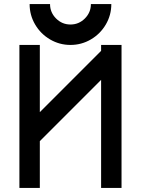

<svg xmlns="http://www.w3.org/2000/svg" viewBox="-20 -920 690 940"><path d="M175 0H75V-700H175V-371L475 -671V-700H575V0H475V-529L175 -229ZM325 -800Q366 -800 395.5 -829.5Q425 -859 425 -900H525Q525 -846 498 -800Q471 -754 425 -727Q379 -700 325 -700Q271 -700 225 -727Q179 -754 152 -800Q125 -846 125 -900H225Q225 -859 254.5 -829.5Q284 -800 325 -800Z"/></svg>

Font: Monoikos Medium
Style: Regular
Weight: 500
Designer: Brian Krent
Version: Version 0.088